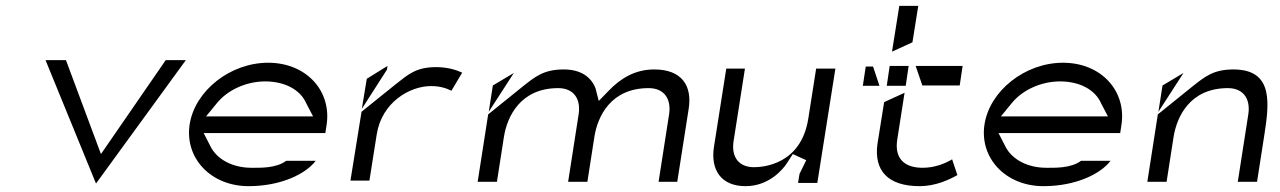

<svg xmlns="http://www.w3.org/2000/svg" viewBox="-20 -652 4388 658"><path d="M136 -446 309 -23 617 -446H548L326 -124L206 -446Z M630 -226C612 -111 702 -14 832 -14C943 -14 1028 -56 1062 -101H961C926 -75 872 -77 842 -77C777 -77 723 -106 701 -151L678 -196H1095L1099 -222C1118 -340 1030 -437 899 -437C769 -437 648 -341 630 -226ZM686 -253 723 -298C759 -343 823 -373 889 -373C954 -373 1009 -346 1030 -297L1053 -253Z M1181 -33H1246L1271 -191C1288 -301 1384 -357 1457 -357C1488 -357 1509 -350 1527 -341L1564 -403C1547 -411 1516 -422 1475 -422C1406 -422 1379 -397 1337 -364L1219 -269ZM1220 -279 1306 -413 1308 -426 1237 -382Z M1617 -29H1683L1707 -183C1718 -252 1763 -350 1893 -350C1948 -350 1971 -311 1963 -260L1927 -29H1993L2017 -183C2028 -253 2073 -350 2203 -350C2258 -350 2281 -311 2273 -260L2237 -29H2301L2340 -278C2353 -358 2317 -414 2222 -414C2156 -414 2106 -383 2065 -340L2032 -306L2021 -349C2006 -388 1971 -414 1912 -414C1843 -414 1814 -389 1772 -356L1653 -260ZM1655 -269 1741 -402 1669 -359Z M2427 -150C2414 -69 2452 -14 2535 -14C2615 -14 2663 -71 2677 -93L2697 -124L2743 -103L2720 -56L2715 -25H2781L2843 -417H2777L2750 -245C2725 -88 2595 -79 2564 -79C2510 -79 2486 -116 2494 -168L2533 -417H2469Z M2937 -358H2994L2972 -424H2947ZM2987 -158C2975 -68 3022 -14 3132 -14C3186 -14 3233 -36 3261 -52L3243 -106C3220 -92 3184 -77 3142 -77C3077 -77 3045 -111 3055 -174L3080 -334L3010 -302ZM3019 -358H3084L3094 -426H3029ZM3037 -475 3107 -507 3127 -632H3062ZM3118 -426 3141 -359H3269L3279 -426Z M3354 -226C3336 -111 3426 -14 3556 -14C3667 -14 3752 -56 3786 -101H3685C3650 -75 3596 -77 3566 -77C3501 -77 3447 -106 3425 -151L3402 -196H3819L3823 -222C3842 -340 3754 -437 3623 -437C3493 -437 3372 -341 3354 -226ZM3410 -253 3447 -298C3483 -343 3547 -373 3613 -373C3678 -373 3733 -346 3754 -297L3777 -253Z M3912 -29H3978L4002 -183C4013 -252 4058 -350 4188 -350C4243 -350 4266 -311 4258 -260L4222 -29H4288L4312 -183C4329 -293 4348 -414 4207 -414C4138 -414 4109 -389 4067 -356L3948 -260ZM3950 -269 4036 -402 3964 -359Z"/></svg>

Font: Charger Static
Style: Obl
Weight: 1000
Designer: Jasper
Foundry: KineticPlasma Fonts/Cannot Into Space Fonts
Version: Version 1.1